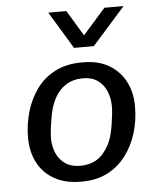

<svg xmlns="http://www.w3.org/2000/svg" viewBox="-54 -802 708 859"><g transform="rotate(-5 300.0 -373.0)"><path d="M273 10Q205 10 156 -17.5Q107 -45 81.5 -94Q56 -143 56 -207Q56 -266 72 -321.5Q88 -377 120.5 -422.5Q153 -468 204 -494.5Q255 -521 323 -521H332Q399 -521 446 -493.5Q493 -466 519 -417.5Q545 -369 545 -304Q545 -241 527.5 -184.5Q510 -128 476.5 -84Q443 -40 394 -15Q345 10 281 10ZM277 -61Q340 -61 376.5 -99.5Q413 -138 426 -194Q431 -215 434.5 -237.5Q438 -260 440 -280Q442 -300 442 -314Q442 -350 429 -381.5Q416 -413 389.5 -431.5Q363 -450 324 -450Q280 -450 248 -430Q216 -410 197.5 -376Q179 -342 171 -300Q165 -268 161.5 -241Q158 -214 158 -195Q158 -158 171.5 -127.5Q185 -97 211.5 -79Q238 -61 277 -61ZM533 -756 385 -589H296L195 -756H276L368 -604H313L447 -756Z"/></g></svg>

Font: Chivo Mono
Style: Italic
Weight: 400
Italic angle: -8.05°
Monospace: yes
Version: Version 1.008